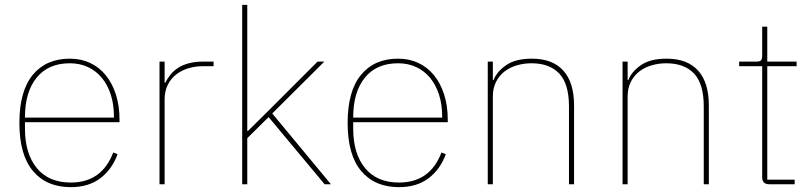

<svg xmlns="http://www.w3.org/2000/svg" viewBox="-20 -760 3349 792"><path d="M272 12Q172 12 116 -54.5Q60 -121 60 -253Q60 -384 115 -451Q170 -518 268 -518Q314 -518 351.5 -500.5Q389 -483 416 -450Q443 -417 458 -370.5Q473 -324 473 -266V-256H83V-229Q83 -126 132 -66.5Q181 -7 272 -7Q400 -7 447 -131L465 -124Q442 -61 393.5 -24.5Q345 12 272 12ZM268 -499Q179 -499 131 -439.5Q83 -380 83 -277V-275H450V-279Q450 -329 437 -369.5Q424 -410 400 -439Q376 -468 342.5 -483.5Q309 -499 268 -499Z M638 -506H659V-419H662Q671 -437 683.5 -452.5Q696 -468 714.5 -480Q733 -492 759 -499Q785 -506 820 -506H861V-487H817Q786 -487 757.5 -478.5Q729 -470 707 -453Q685 -436 672 -410Q659 -384 659 -349V0H638Z M1000 -740V-220H1003L1083 -299L1290 -506H1318L1103 -292L1345 0H1319L1088 -277L1000 -190V0H979V-740Z M1626 12Q1526 12 1470 -54.5Q1414 -121 1414 -253Q1414 -384 1469 -451Q1524 -518 1622 -518Q1668 -518 1705.5 -500.5Q1743 -483 1770 -450Q1797 -417 1812 -370.5Q1827 -324 1827 -266V-256H1437V-229Q1437 -126 1486 -66.5Q1535 -7 1626 -7Q1754 -7 1801 -131L1819 -124Q1796 -61 1747.5 -24.5Q1699 12 1626 12ZM1622 -499Q1533 -499 1485 -439.5Q1437 -380 1437 -277V-275H1804V-279Q1804 -329 1791 -369.5Q1778 -410 1754 -439Q1730 -468 1696.5 -483.5Q1663 -499 1622 -499Z M1992 -506H2013V-430H2016Q2029 -464 2067.5 -491Q2106 -518 2174 -518Q2259 -518 2303.5 -469Q2348 -420 2348 -325V0H2327V-321Q2327 -414 2287 -456.5Q2247 -499 2172 -499Q2141 -499 2112 -490.5Q2083 -482 2061 -465Q2039 -448 2026 -422Q2013 -396 2013 -362V0H1992Z M2548 -506H2569V-430H2572Q2585 -464 2623.5 -491Q2662 -518 2730 -518Q2815 -518 2859.5 -469Q2904 -420 2904 -325V0H2883V-321Q2883 -414 2843 -456.5Q2803 -499 2728 -499Q2697 -499 2668 -490.5Q2639 -482 2617 -465Q2595 -448 2582 -422Q2569 -396 2569 -362V0H2548Z M3153 0Q3124 0 3124 -29V-487H3029V-506H3101Q3115 -506 3119.5 -511.5Q3124 -517 3124 -531V-650H3145V-506H3266V-487H3145V-19H3258V0H3153Z"/></svg>

Font: IBM Plex Sans KR Thin
Style: Regular
Weight: 100
Designer: Mike Abbink; Paul van der Laan; Pieter van Rosmalen; Wujin Sim; Chorong Kim; Dohee Lee;
Foundry: Sandoll Inc.
Version: Version 1.001